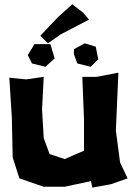

<svg xmlns="http://www.w3.org/2000/svg" viewBox="-20 -854 614 894"><path d="M316.4 -834 250 -774.4 168 -687.5 203.1 -652.3 261.7 -693.4 394.5 -762.7 367.2 -794.9ZM324.2 -601.6 339.8 -558.6 402.3 -543 437.5 -578.1 425.8 -636.7 375 -652.3 324.2 -625ZM109.4 -597.7 128.9 -558.6 191.4 -543 234.4 -582 214.8 -648.4H140.6ZM363.3 -496.1 371.1 -300.8V-152.3L343.8 -140.6L281.2 -113.3L210.9 -136.7L183.6 -210.9L175.8 -343.8L183.6 -496.1L101.6 -484.4L23.4 -492.2L35.2 -304.7L39.1 -121.1L70.3 -23.4L183.6 15.6H281.2L403.3 -10.7L410.2 19.5L496.1 3.9L574.2 -23.4L539.1 -97.7L519.5 -246.1L531.2 -515.6L429.7 -496.1Z"/></svg>

Font: MaokenAssortedSans-Lite
Style: Lite
Weight: 400
Version: Version 1.400